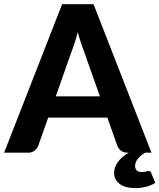

<svg xmlns="http://www.w3.org/2000/svg" viewBox="-30 -746 778 938"><path d="M458 -275.5 379.5 -497.5Q372.5 -515 364.8 -538.5Q357 -562 350 -589.5Q343 -561.5 335.2 -537.8Q327.5 -514 320.5 -496.5L242.5 -275.5ZM728.5 147.5Q711.5 158.5 686.2 165.8Q661 173 632.5 173Q581 173 554.2 152.2Q527.5 131.5 527.5 99Q527.5 72 545.2 46.5Q563 21 598.5 0H593.5Q574 0 561.8 -9.2Q549.5 -18.5 543.5 -33L494.5 -171.5H205.5L156.5 -33Q151.5 -20.5 139 -10.2Q126.5 0 107.5 0H-10L273.5 -725.5H427L710 0H680Q670 5.5 661 12.2Q652 19 645.2 27.2Q638.5 35.5 634.2 44.8Q630 54 630 64.5Q630 78.5 638.2 86.5Q646.5 94.5 661.5 94.5Q670 94.5 675.5 93.8Q681 93 684.2 91.8Q687.5 90.5 690 89.8Q692.5 89 695 89Q704.5 89 708 97.5Z"/></svg>

Font: Lato 2
Style: Regular
Weight: 800
Designer: Lukasz Dziedzic with Adam Twardoch and Botio Nikoltchev
Foundry: tyPoland Lukasz Dziedzic
Version: Version 2.015; 2015-08-06; http://www.latofonts.com/